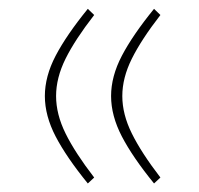

<svg xmlns="http://www.w3.org/2000/svg" viewBox="-20 -413 459 443"><path d="M197.3 -3.4 182.6 10.3Q133.3 -50.3 108.4 -98.1Q83.5 -146 83.5 -191.4Q83.5 -236.8 108.4 -284.4Q133.3 -332 182.6 -392.6L197.3 -378.4Q153.3 -321.8 131.3 -277.6Q109.4 -233.4 109.4 -191.4Q109.4 -149.4 131.3 -105Q153.3 -60.5 197.3 -3.4ZM350.1 -3.4 335.4 10.3Q286.1 -50.3 261.2 -98.1Q236.3 -146 236.3 -191.4Q236.3 -236.8 261.2 -284.4Q286.1 -332 335.4 -392.6L350.1 -378.4Q306.2 -321.8 284.2 -277.6Q262.2 -233.4 262.2 -191.4Q262.2 -149.4 284.2 -105Q306.2 -60.5 350.1 -3.4Z"/></svg>

Font: Vazirmatn RD UI Thin
Style: Regular
Weight: 100
Designer: Saber Rastikerdar
Foundry: Saber Rastikerdar
Version: Version 33.003